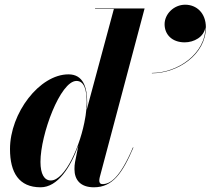

<svg xmlns="http://www.w3.org/2000/svg" viewBox="-20 -786 895 816"><path d="M679.5 -683C679.5 -640 710.5 -606 765 -606C804 -606 847.5 -628.5 853 -671C854 -557 734 -476 625.5 -476V-474.5C736 -474.5 855 -555 855 -669.5C855 -730.5 815.5 -766 767 -766C719 -766 679.5 -726.5 679.5 -683ZM350.5 -350C350.5 -414.5 334 -470 271 -470C148 -470 22.5 -305.5 22.5 -152.5C22.5 -52.5 60.5 10 152.5 10C225.5 10 280 -75.5 313 -167.5L299 -97.5C297 -88 296.5 -77 296.5 -67C296.5 -22 321.5 10 379 10C458.5 10 500 -49 547 -159L545 -159.5C490.5 -31.5 449.5 -3.5 415.5 -3.5C405 -3.5 402 -11 402 -18C402 -22.5 402.5 -27 404 -33L594.5 -750H384V-748H464L348.5 -319.5C350 -330.5 350.5 -341 350.5 -350ZM348.5 -351.5C348.5 -334.5 347 -315.5 344 -296L342.5 -287C323 -166.5 256 -19 196 -19C168 -19 152 -46.5 152 -98C152 -215 236.5 -442 305 -442C338 -442 348.5 -404 348.5 -351.5Z"/></svg>

Font: Bodoni* 96pt
Style: Bold Italic
Weight: 700
Italic angle: -13°
Version: Version 2.3